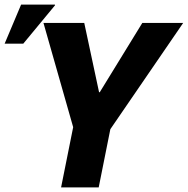

<svg xmlns="http://www.w3.org/2000/svg" viewBox="-39 -810 812 830"><path d="M389.2 -411.6 392.1 -411.1 576.2 -710.9H752.9L438 -251.5L387.7 0H225.1L277.3 -260.3L148.9 -710.9H325.2ZM52.2 -790H198.2L199.2 -787.6L61.5 -621.1H-19Z"/></svg>

Font: Roboto-BlackItalic
Style: Italic
Weight: 900
Italic angle: -12°
Designer: Google
Version: Version 1.100141; 2013